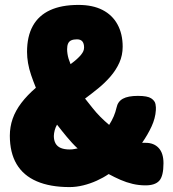

<svg xmlns="http://www.w3.org/2000/svg" viewBox="-20 -744 703 781"><path d="M263 17Q184 17 129.5 -6.5Q75 -30 47.5 -76.5Q20 -123 20 -192Q20 -228 31.5 -261Q43 -294 67 -325.5Q91 -357 126 -387Q115 -414 106.5 -439Q98 -464 94 -487.5Q90 -511 90 -533Q90 -596 113.5 -638.5Q137 -681 183.5 -702.5Q230 -724 299 -724Q357 -724 397 -703.5Q437 -683 458 -644.5Q479 -606 479 -554Q479 -519 465.5 -489Q452 -459 429.5 -433Q407 -407 380 -385Q353 -363 326 -343Q342 -323 357 -304Q372 -285 389 -268Q406 -251 424 -236Q435 -253 442.5 -270.5Q450 -288 454 -306Q459 -331 480 -342.5Q501 -354 541 -354Q580 -354 595 -344Q610 -334 612.5 -320.5Q615 -307 614 -296Q612 -263 596.5 -229.5Q581 -196 558 -163Q560 -163 562.5 -163Q565 -163 568.5 -163Q572 -163 573 -163Q606 -163 625.5 -142Q645 -121 645 -80Q645 -28 628 -9Q611 10 572 10Q545 10 519.5 4Q494 -2 470 -12.5Q446 -23 422 -36Q400 -21 373.5 -9Q347 3 318.5 10Q290 17 263 17ZM263 -136Q275 -136 283.5 -138Q292 -140 296 -140Q284 -151 273 -163Q262 -175 252 -187Q242 -199 232 -211.5Q222 -224 212 -237Q209 -232 206.5 -226Q204 -220 202.5 -214Q201 -208 200 -202Q199 -196 199 -191Q199 -173 206 -160.5Q213 -148 227.5 -142Q242 -136 263 -136ZM267 -483Q282 -494 292.5 -503.5Q303 -513 309.5 -521Q316 -529 319 -536Q322 -543 322 -551Q322 -567 315 -575.5Q308 -584 293 -584Q279 -584 270 -580Q261 -576 257 -567Q253 -558 253 -544Q253 -535 254.5 -525Q256 -515 259 -505Q262 -495 267 -483Z"/></svg>

Font: Fredoka SemiCondensed
Style: Bold
Weight: 700
Width: 4
Designer: Ben Nathan
Foundry: Milena B. Brandão, Ben Nathan
Version: Version 2.001